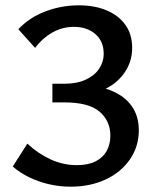

<svg xmlns="http://www.w3.org/2000/svg" viewBox="-20 -690 588 722"><path d="M245 12Q203 12 163 2.5Q123 -7 88.5 -24Q54 -41 28 -64L83 -150Q122 -113 169.5 -91Q217 -69 269 -69Q312 -69 340 -83.5Q368 -98 381.5 -123Q395 -148 395 -180Q395 -235 354.5 -270Q314 -305 221 -305H177V-375H221Q269 -375 302.5 -390.5Q336 -406 353 -432Q370 -458 370 -487Q370 -535 338.5 -562Q307 -589 258 -589Q214 -589 176.5 -567.5Q139 -546 112 -510L49 -580Q90 -624 150.5 -647Q211 -670 276 -670Q336 -670 381 -651Q426 -632 451.5 -596.5Q477 -561 477 -510Q477 -461 451 -421Q425 -381 381.5 -358.5Q338 -336 283 -336V-369Q350 -369 399 -349Q448 -329 475 -291.5Q502 -254 502 -200Q502 -139 468.5 -90.5Q435 -42 377 -15Q319 12 245 12Z"/></svg>

Font: Ysabeau SC SemiBold
Style: Regular
Weight: 600
Designer: Christian Thalmann (Catharsis Fonts)
Version: Version 2.001;gftools[0.9.30]; featfreeze: smcp